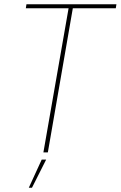

<svg xmlns="http://www.w3.org/2000/svg" viewBox="-20 -720 570 907"><path d="M185 0H206L324 -681H527L530 -700H105L102 -681H304ZM116 167H131L198 34H177Z"/></svg>

Font: Fixel Text 20240404 Thin
Style: Italic
Weight: 100
Width: 4
Italic angle: -10°
Designer: AlfaBravo + MacPaw
Foundry: Kyrylo Tkachov, Marchela Mozhyna, Serhii Makarenko, Maria Weinstein, Zakhar Kryvoshyya
Version: Version 1.211;Glyphs 3.2 (3225)